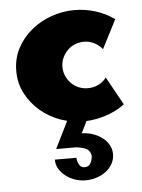

<svg xmlns="http://www.w3.org/2000/svg" viewBox="-48 -432 518 700"><g transform="rotate(-5 211.0 -82.0)"><path d="M189 7Q177 3 165 0Q124 -15 92 -42Q60 -69 40 -106.5Q20 -144 20 -190Q20 -236 40 -273.5Q60 -311 92.5 -337.5Q125 -364 166 -378.5Q207 -393 250 -393Q289 -393 326.5 -381.5Q364 -370 396 -347L342 -242Q330 -257 312.5 -266Q295 -275 275 -275Q257 -275 241.5 -268.5Q226 -262 214.5 -250.5Q203 -239 196 -223.5Q189 -208 189 -190Q189 -172 196 -156.5Q203 -141 214.5 -129.5Q226 -118 241.5 -111.5Q257 -105 275 -105Q295 -105 313 -113.5Q331 -122 343 -138L400 -35Q368 -11 329 1Q294 12 259 14L238 57Q257 57 276 63Q295 69 310.5 80Q326 91 335.5 107Q345 123 345 142Q345 162 335.5 178.5Q326 195 311 206Q296 217 276.5 223Q257 229 238 229Q219 229 200.5 223Q182 217 167 206Q152 195 142 179.5Q132 164 132 144H211Q211 156 217.5 168.5Q224 181 238 181Q254 181 260.5 167.5Q267 154 267 142Q267 132 257.5 121Q248 110 213 106H140Z"/></g></svg>

Font: CAT Rhythmus
Style: Regular
Weight: 400
Designer: Peter Wiegel nach alter Vorlage
Foundry: Peter Wiegel
Version: 1.000